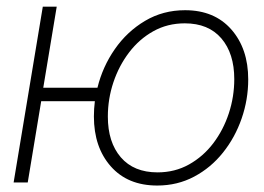

<svg xmlns="http://www.w3.org/2000/svg" viewBox="-20 -556 805 585"><path d="M21.5 0 110.4 -535.6H152.8L111.8 -288.6H276.9Q292.5 -352.5 329.8 -406.2Q367.2 -460 421.9 -492.4Q476.6 -524.9 543.9 -524.9Q633.3 -524.9 684.8 -466.3Q736.3 -407.7 736.3 -314Q736.3 -252.9 716.3 -195.1Q696.3 -137.2 659.4 -91.1Q622.6 -44.9 571.5 -17.8Q520.5 9.3 459 9.3Q369.1 9.3 317.6 -49.1Q266.1 -107.4 266.1 -201.2Q266.1 -224.1 269 -247.6H105.5L64.5 0ZM460 -30.8Q512.7 -30.8 555.9 -54.9Q599.1 -79.1 629.9 -119.6Q660.6 -160.2 677.2 -210.7Q693.8 -261.2 693.8 -314.9Q693.8 -393.1 654.5 -439Q615.2 -484.9 543 -484.9Q490.2 -484.9 447.3 -460.9Q404.3 -437 373.3 -396.2Q342.3 -355.5 325.4 -304.9Q308.6 -254.4 308.6 -200.7Q308.6 -122.6 348.1 -76.7Q387.7 -30.8 460 -30.8Z"/></svg>

Font: Inter Display ExtraLight
Style: Italic
Weight: 200
Italic angle: -9.39999°
Designer: Rasmus Andersson
Foundry: rsms
Version: Version 4.000;git-a52131595